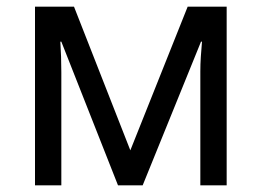

<svg xmlns="http://www.w3.org/2000/svg" viewBox="-20 -556 786 576"><path d="M660 -536V0H581V-342Q581 -363 582.5 -386Q584 -409 586 -431H583L408 0H334L164 -431H161Q164 -386 164 -339V0H85V-536H202L371 -105L543 -536Z"/></svg>

Font: Go Noto Current
Style: Regular
Weight: 400
Designer: Monotype Design Team
Foundry: Monotype Imaging Inc.
Version: Version 2.007; ttfautohint (v1.8) -l 8 -r 50 -G 200 -x 14 -D